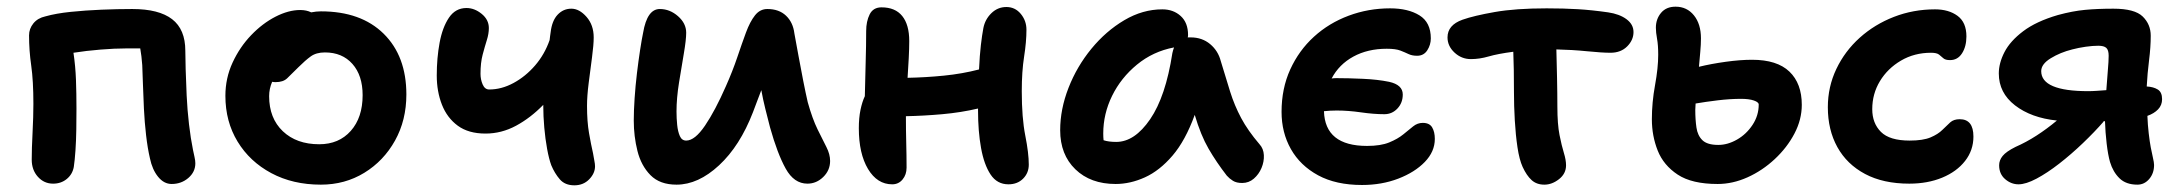

<svg xmlns="http://www.w3.org/2000/svg" viewBox="-20 -541 6541 575"><path d="M494 10Q471 10 453.5 -11.5Q436 -33 429 -67Q422 -97 417.5 -136Q413 -175 411 -215.5Q409 -256 408 -290.5Q407 -325 406 -346Q404 -374 400 -396H357Q324 -396 281 -392.5Q238 -389 200 -383Q206 -343 207.5 -302Q209 -261 209 -215Q209 -186 208.5 -153Q208 -120 206 -90.5Q204 -61 201 -41Q197 -19 180 -5Q163 9 139 9Q112 9 93.5 -11.5Q75 -32 75 -63Q75 -95 77.5 -143.5Q80 -192 80 -230Q80 -299 73.5 -344.5Q67 -390 67 -435Q67 -455 80 -471Q93 -487 116 -492Q148 -501 192 -505.5Q236 -510 284 -512Q332 -514 376 -514Q456 -514 495.5 -483.5Q535 -453 535 -389Q535 -370 536 -334Q537 -298 539 -255Q541 -212 546 -169Q551 -126 558 -92Q560 -82 562.5 -71Q565 -60 565 -52Q565 -26 544 -8Q523 10 494 10Z M941 12Q857 12 792.5 -22.5Q728 -57 691.5 -117Q655 -177 655 -254Q655 -307 676.5 -353.5Q698 -400 732 -435.5Q766 -471 805 -491Q844 -511 879 -511Q898 -511 912 -504Q927 -507 941 -507Q1061 -507 1129 -440Q1197 -373 1197 -258Q1197 -181 1163 -120Q1129 -59 1071 -23.5Q1013 12 941 12ZM786 -253Q786 -187 827 -148Q868 -109 936 -109Q995 -109 1030.5 -149Q1066 -189 1066 -256Q1066 -315 1035.5 -349.5Q1005 -384 953 -384Q927 -384 910.5 -372Q894 -360 874 -340Q852 -318 840 -306.5Q828 -295 805 -295Q800 -295 795 -296Q786 -275 786 -253Z M1434 -141Q1383 -141 1351 -164.5Q1319 -188 1303.5 -227.5Q1288 -267 1288 -315Q1288 -367 1296.5 -413Q1305 -459 1324.5 -488Q1344 -517 1377 -517Q1401 -517 1422.5 -499.5Q1444 -482 1444 -457Q1444 -440 1438 -421Q1432 -402 1425.5 -377.5Q1419 -353 1419 -320Q1419 -303 1425.5 -288Q1432 -273 1445 -273Q1482 -273 1518 -292.5Q1554 -312 1582.5 -345Q1611 -378 1626 -421Q1627 -428 1627.5 -433.5Q1628 -439 1629 -444Q1633 -479 1650 -497Q1667 -515 1691 -515Q1715 -515 1736.5 -490.5Q1758 -466 1758 -429Q1758 -407 1753 -369.5Q1748 -332 1743 -292.5Q1738 -253 1738 -224Q1738 -177 1744 -142.5Q1750 -108 1756 -82Q1758 -69 1760 -59.5Q1762 -50 1762 -43Q1762 -22 1744.5 -4Q1727 14 1700 14Q1672 14 1656.5 -4Q1641 -22 1631 -46Q1624 -65 1618.5 -95Q1613 -125 1610 -159Q1607 -193 1607 -224V-227Q1569 -188 1525.5 -164.5Q1482 -141 1434 -141Z M2006 12Q1956 12 1928 -16.5Q1900 -45 1889 -89Q1878 -133 1878 -180Q1878 -209 1880.5 -246.5Q1883 -284 1887.5 -321.5Q1892 -359 1897 -391.5Q1902 -424 1906 -443Q1918 -514 1956 -514Q1986 -514 2010.5 -492.5Q2035 -471 2035 -443Q2035 -422 2028 -381Q2021 -340 2013.5 -293.5Q2006 -247 2006 -207Q2006 -187 2008 -167Q2010 -147 2016 -133.5Q2022 -120 2035 -120Q2061 -120 2091.5 -165Q2122 -210 2154 -283Q2174 -328 2188 -369.5Q2202 -411 2214 -443.5Q2226 -476 2241 -495Q2256 -514 2278 -514Q2313 -514 2334 -494Q2355 -474 2359 -441Q2364 -414 2371 -375.5Q2378 -337 2385.5 -299Q2393 -261 2399 -235Q2413 -185 2428.5 -153.5Q2444 -122 2455 -100.5Q2466 -79 2466 -59Q2466 -31 2445.5 -11Q2425 9 2398 9Q2358 9 2333 -36Q2308 -81 2286 -160Q2279 -187 2272 -215Q2265 -243 2260 -271Q2254 -256 2248 -239.5Q2242 -223 2235 -205Q2196 -104 2133.5 -46Q2071 12 2006 12Z M2652 11Q2607 11 2579.5 -35Q2552 -81 2552 -157Q2552 -188 2557 -212Q2562 -236 2570 -253Q2571 -304 2572.5 -354.5Q2574 -405 2574 -448Q2574 -477 2584.5 -498Q2595 -519 2620 -519Q2661 -519 2682 -493Q2703 -467 2703 -418Q2703 -396 2701.5 -367Q2700 -338 2698 -308Q2752 -309 2807 -314.5Q2862 -320 2912 -333Q2914 -376 2917.5 -406Q2921 -436 2925 -457Q2930 -483 2949 -501.5Q2968 -520 2994 -520Q3020 -520 3037 -499.5Q3054 -479 3054 -452Q3054 -416 3047 -371.5Q3040 -327 3040 -268Q3040 -188 3050.5 -135Q3061 -82 3061 -48Q3061 -23 3044 -6Q3027 11 3000 11Q2966 11 2946.5 -18.5Q2927 -48 2918 -98Q2909 -148 2909 -210V-216Q2858 -204 2802 -199Q2746 -194 2693 -193Q2693 -150 2694 -112.5Q2695 -75 2695 -39Q2695 -18 2683 -3.5Q2671 11 2652 11Z M3321 10Q3246 10 3200.5 -34Q3155 -78 3155 -151Q3155 -214 3180 -278Q3205 -342 3248.5 -395Q3292 -448 3347 -480.5Q3402 -513 3461 -513Q3494 -513 3516 -493Q3538 -473 3538 -436Q3538 -432 3537 -429Q3542 -429 3546 -429Q3580 -429 3604 -409Q3628 -389 3636 -358Q3651 -308 3664 -266.5Q3677 -225 3697 -187.5Q3717 -150 3752 -109Q3764 -96 3765 -76.5Q3766 -57 3758 -38Q3750 -19 3735 -6Q3720 7 3700 7Q3683 7 3672.5 0.5Q3662 -6 3654 -15Q3623 -55 3599.5 -95.5Q3576 -136 3558 -197Q3530 -120 3491.5 -75Q3453 -30 3409 -10Q3365 10 3321 10ZM3284 -141Q3284 -130 3285 -121Q3300 -116 3323 -116Q3378 -116 3424.5 -184Q3471 -252 3491 -382Q3493 -391 3496 -399Q3433 -387 3385 -347.5Q3337 -308 3310.5 -254Q3284 -200 3284 -141Z M4059 13Q3981 13 3927.5 -16Q3874 -45 3846 -94.5Q3818 -144 3818 -206Q3818 -276 3844 -333Q3870 -390 3915 -431Q3960 -472 4019 -494Q4078 -516 4143 -516Q4197 -516 4231 -495Q4265 -474 4265 -426Q4265 -407 4254.5 -390.5Q4244 -374 4224 -374Q4209 -374 4198.5 -379Q4188 -384 4174 -389.5Q4160 -395 4133 -395Q4076 -395 4033 -371.5Q3990 -348 3968 -306Q3975 -307 3982 -307Q4017 -307 4061.5 -305Q4106 -303 4140 -296Q4181 -287 4181 -258Q4181 -233 4165 -216Q4149 -199 4126 -199Q4094 -199 4056 -204.5Q4018 -210 3983 -210Q3974 -210 3964 -209.5Q3954 -209 3945 -208Q3948 -104 4074 -104Q4115 -104 4140.5 -114.5Q4166 -125 4182.5 -138.5Q4199 -152 4212 -162.5Q4225 -173 4241 -173Q4261 -173 4269 -159.5Q4277 -146 4277 -125Q4277 -87 4247 -56Q4217 -25 4167.5 -6Q4118 13 4059 13Z M4605 12Q4582 12 4567 -1.5Q4552 -15 4540 -41Q4530 -63 4524.5 -100Q4519 -137 4516.5 -180.5Q4514 -224 4514 -265Q4514 -301 4513.5 -331.5Q4513 -362 4512 -386Q4466 -380 4438.5 -372Q4411 -364 4385 -364Q4357 -364 4336 -383.5Q4315 -403 4315 -429Q4315 -466 4360 -482Q4394 -494 4456.5 -505Q4519 -516 4612 -516Q4663 -516 4705 -513.5Q4747 -511 4796 -504Q4830 -499 4851 -483.5Q4872 -468 4872 -445Q4872 -421 4853 -402Q4834 -383 4803 -383Q4778 -383 4733 -387.5Q4688 -392 4641 -393Q4642 -356 4643 -308.5Q4644 -261 4644 -222Q4644 -169 4650.5 -136.5Q4657 -104 4663.5 -83Q4670 -62 4670 -46Q4670 -21 4649 -4.5Q4628 12 4605 12Z M5124 10Q5047 10 5004.5 -18Q4962 -46 4944.5 -90Q4927 -134 4927 -184Q4927 -234 4936.5 -286Q4946 -338 4946 -377Q4946 -406 4942.5 -425Q4939 -444 4939 -458Q4939 -484 4954.5 -502.5Q4970 -521 4998 -521Q5032 -521 5053 -495Q5074 -469 5074 -426Q5074 -408 5072 -386Q5070 -364 5068 -341Q5105 -350 5148.5 -356Q5192 -362 5227 -362Q5302 -362 5339 -326.5Q5376 -291 5376 -227Q5376 -183 5354 -141Q5332 -99 5295 -64.5Q5258 -30 5213.5 -10Q5169 10 5124 10ZM5057 -212Q5057 -183 5060.5 -159Q5064 -135 5078.5 -121Q5093 -107 5126 -107Q5154 -107 5182 -123Q5210 -139 5228.5 -167Q5247 -195 5247 -228Q5247 -235 5232.5 -240Q5218 -245 5194 -245Q5161 -245 5124 -240.5Q5087 -236 5058 -231Q5057 -220 5057 -212Z M5698 9Q5620 9 5565.5 -20Q5511 -49 5482.5 -100.5Q5454 -152 5454 -220Q5454 -281 5479.5 -334.5Q5505 -388 5549.5 -428Q5594 -468 5652 -490.5Q5710 -513 5775 -513Q5816 -513 5842.5 -493.5Q5869 -474 5869 -432Q5869 -402 5856 -381.5Q5843 -361 5820 -361Q5806 -361 5800 -366.5Q5794 -372 5787 -377.5Q5780 -383 5763 -383Q5713 -383 5673 -359.5Q5633 -336 5610 -298Q5587 -260 5587 -214Q5587 -172 5613 -146Q5639 -120 5699 -120Q5739 -120 5761.5 -129.5Q5784 -139 5797 -152Q5810 -165 5820.5 -174.5Q5831 -184 5849 -184Q5890 -184 5890 -132Q5890 -91 5865 -59Q5840 -27 5796.5 -9Q5753 9 5698 9Z M6025 11Q6003 11 5985 -4.5Q5967 -20 5967 -46Q5967 -61 5977.5 -74Q5988 -87 6016 -101Q6048 -115 6079 -135Q6110 -155 6140 -180Q6063 -188 6014.5 -225.5Q5966 -263 5966 -321Q5966 -352 5983 -385Q6000 -418 6039 -447.5Q6078 -477 6143 -496Q6187 -508 6224.5 -511.5Q6262 -515 6309 -515Q6373 -515 6397 -491.5Q6421 -468 6421 -434Q6421 -400 6416 -360.5Q6411 -321 6409 -282Q6429 -281 6442 -273Q6455 -265 6455 -244Q6455 -226 6443 -213.5Q6431 -201 6411 -194Q6412 -167 6415 -141.5Q6418 -116 6421 -100Q6424 -84 6427.5 -69Q6431 -54 6431 -47Q6431 -22 6416.5 -5Q6402 12 6381 12Q6347 12 6327.5 -7Q6308 -26 6299 -56Q6293 -77 6289 -111Q6285 -145 6284 -178H6279L6280 -177Q6253 -146 6218 -112.5Q6183 -79 6147 -51Q6111 -23 6079 -6Q6047 11 6025 11ZM6093 -328Q6093 -268 6234 -268Q6246 -268 6260 -269Q6274 -270 6288 -271Q6290 -301 6292.5 -329.5Q6295 -358 6295 -374Q6295 -391 6288 -397.5Q6281 -404 6264 -404Q6247 -404 6226 -401Q6205 -398 6186 -393Q6150 -384 6121.5 -366.5Q6093 -349 6093 -328Z"/></svg>

Font: Shantell Sans Normal
Style: Regular
Weight: 600
Designer: Stephen Nixon, Anya Danilova, Shantell Martin
Foundry: Arrow Type
Version: Version 1.009;[a7da0bfa3]